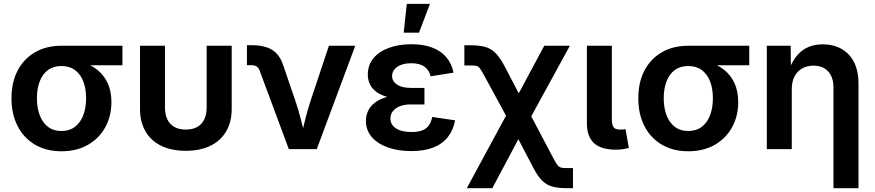

<svg xmlns="http://www.w3.org/2000/svg" viewBox="-20 -779 4569 1003"><path d="M301.3 11.2Q221.7 11.2 162.8 -23.4Q104 -58.1 72 -120.4Q40 -182.6 40 -265.6Q40 -348.6 72 -410.2Q104 -471.7 162.8 -505.9Q221.7 -540 300.8 -540H619.6V-438H386.7L300.8 -434.1Q258.8 -434.1 230.2 -412.8Q201.7 -391.6 187.3 -353.5Q172.9 -315.4 172.9 -265.6Q172.9 -216.3 187.3 -177.7Q201.7 -139.2 230.2 -116.9Q258.8 -94.7 301.3 -94.7Q343.3 -94.7 372.1 -116.9Q400.9 -139.2 415.3 -177.7Q429.7 -216.3 429.7 -265.6Q429.7 -315.4 415.3 -353.3Q400.9 -391.1 372.1 -412.6Q343.3 -434.1 301.3 -434.1V-469.7Q358.4 -469.7 406 -455.8Q453.6 -441.9 488.5 -414.1Q523.4 -386.2 542.7 -344.2Q562 -302.2 562 -245.6Q562 -172.4 530 -114.3Q498 -56.2 439.5 -22.5Q380.9 11.2 301.3 11.2Z M950.7 8.8Q876 8.8 822.3 -17.3Q768.6 -43.5 740 -92.8Q711.4 -142.1 711.4 -210.9V-540H841.8V-218.8Q841.8 -181.2 854.5 -155Q867.2 -128.9 891.6 -115.5Q916 -102.1 950.7 -102.1Q985.8 -102.1 1010 -115.5Q1034.2 -128.9 1046.9 -155Q1059.6 -181.2 1059.6 -218.8V-540H1190.4V-210.9Q1190.4 -142.1 1161.6 -92.8Q1132.8 -43.5 1079.1 -17.3Q1025.4 8.8 950.7 8.8Z M1488.8 0 1336.9 -408.7Q1331.1 -425.3 1320.6 -431.9Q1310.1 -438.5 1292 -438.5H1270V-543H1293.9Q1362.3 -543 1402.1 -518.1Q1441.9 -493.2 1460 -436.5L1523.4 -251.5Q1540.5 -200.7 1553.2 -149.7Q1565.9 -98.6 1579.1 -45.9H1547.9Q1560.5 -98.6 1573.2 -149.9Q1585.9 -201.2 1602.1 -251.5L1698.2 -540H1835.9L1634.8 0Z M2128.4 10.3Q2061 10.3 2007.3 -8.5Q1953.6 -27.3 1922.6 -62.7Q1891.6 -98.1 1891.6 -147.9Q1891.6 -177.2 1904.1 -202.1Q1916.5 -227.1 1942.6 -245.6Q1968.8 -264.2 2009.3 -274.7Q2049.8 -285.2 2105.5 -285.2H2197.3V-233.4H2126.5Q2093.3 -233.4 2069.3 -224.1Q2045.4 -214.8 2032.5 -198.2Q2019.5 -181.6 2019.5 -159.7Q2019.5 -127.9 2048.3 -108.6Q2077.1 -89.4 2130.4 -89.4Q2164.6 -89.4 2186.5 -98.1Q2208.5 -106.9 2220.7 -124.5Q2232.9 -142.1 2237.8 -168L2357.4 -150.4Q2348.1 -99.6 2319.8 -63.5Q2291.5 -27.3 2243.7 -8.5Q2195.8 10.3 2128.4 10.3ZM2106.9 -260.7Q2052.7 -260.7 2013.7 -270Q1974.6 -279.3 1950 -296.4Q1925.3 -313.5 1913.3 -337.2Q1901.4 -360.8 1901.4 -389.2Q1901.4 -439.5 1930.9 -474.9Q1960.4 -510.3 2012 -529.1Q2063.5 -547.9 2128.9 -547.9Q2190.9 -547.9 2236.8 -530.8Q2282.7 -513.7 2311 -480.7Q2339.4 -447.8 2349.1 -399.4L2229.5 -380.4Q2222.7 -412.1 2197.5 -430.4Q2172.4 -448.7 2128.4 -448.7Q2082 -448.7 2055.2 -429.7Q2028.3 -410.6 2028.3 -381.3Q2028.3 -354.5 2054 -337.2Q2079.6 -319.8 2127.4 -319.8H2197.3V-260.7ZM2088.9 -608.4 2105 -758.8H2226.1L2168.9 -608.4Z M2418.5 204.1 2662.6 -247.1H2715.3L2872.1 50.3Q2884.3 73.2 2892.6 83.7Q2900.9 94.2 2911.9 96.7Q2922.9 99.1 2942.9 99.1H2973.1V204.1H2942.9Q2897 204.1 2866.5 196Q2835.9 188 2813 165.5Q2790 143.1 2767.1 99.6L2688 -51.8L2551.8 204.1ZM2658.2 -110.8 2509.3 -384.8Q2495.6 -410.2 2487.5 -421.1Q2479.5 -432.1 2469.5 -434.6Q2459.5 -437 2438.5 -437H2405.8V-542.5H2438.5Q2484.9 -542.5 2515.4 -533.7Q2545.9 -524.9 2568.8 -501.7Q2591.8 -478.5 2615.2 -434.6L2689.9 -291.5L2823.2 -540H2957L2722.2 -110.8Z M3198.7 2.9Q3119.6 2.9 3082.8 -31.5Q3045.9 -65.9 3045.9 -135.7V-540H3176.3V-154.8Q3176.3 -126 3185.5 -114Q3194.8 -102.1 3218.8 -102.1Q3229.5 -102.1 3236.1 -102.5Q3242.7 -103 3247.6 -104.5L3265.1 -5.9Q3253.9 -2.9 3236.6 0Q3219.2 2.9 3198.7 2.9Z M3575.7 11.2Q3496.1 11.2 3437.3 -23.4Q3378.4 -58.1 3346.4 -120.4Q3314.5 -182.6 3314.5 -265.6Q3314.5 -348.6 3346.4 -410.2Q3378.4 -471.7 3437.3 -505.9Q3496.1 -540 3575.2 -540H3894V-438H3661.1L3575.2 -434.1Q3533.2 -434.1 3504.6 -412.8Q3476.1 -391.6 3461.7 -353.5Q3447.3 -315.4 3447.3 -265.6Q3447.3 -216.3 3461.7 -177.7Q3476.1 -139.2 3504.6 -116.9Q3533.2 -94.7 3575.7 -94.7Q3617.7 -94.7 3646.5 -116.9Q3675.3 -139.2 3689.7 -177.7Q3704.1 -216.3 3704.1 -265.6Q3704.1 -315.4 3689.7 -353.3Q3675.3 -391.1 3646.5 -412.6Q3617.7 -434.1 3575.7 -434.1V-469.7Q3632.8 -469.7 3680.4 -455.8Q3728 -441.9 3762.9 -414.1Q3797.9 -386.2 3817.1 -344.2Q3836.4 -302.2 3836.4 -245.6Q3836.4 -172.4 3804.4 -114.3Q3772.5 -56.2 3713.9 -22.5Q3655.3 11.2 3575.7 11.2Z M4116.2 -313.5V0H3985.8V-540H4110.4L4111.8 -405.3H4099.1Q4122.1 -475.1 4166.5 -511.2Q4210.9 -547.4 4278.3 -547.4Q4334.5 -547.4 4376.5 -523.4Q4418.5 -499.5 4441.7 -453.6Q4464.8 -407.7 4464.8 -342.3V204.1H4334V-321.3Q4334 -375.5 4306.4 -405.8Q4278.8 -436 4229.5 -436Q4196.8 -436 4171.1 -421.9Q4145.5 -407.7 4130.9 -380.4Q4116.2 -353 4116.2 -313.5Z"/></svg>

Font: V-Inter
Style: SemiBold-600
Weight: 600
Designer: Rasmus Andersson
Foundry: rsms
Version: Version 4.000;git-4146feb